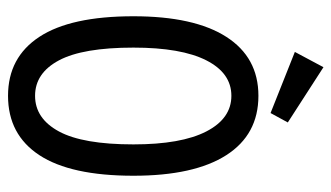

<svg xmlns="http://www.w3.org/2000/svg" viewBox="-198 -636 845 490"><g transform="rotate(90 225.0 -391.5)"><path d="M225 11Q127 11 74.5 -69Q22 -149 22 -309Q22 -464 74.5 -546Q127 -628 225 -628Q324 -628 376.5 -546Q429 -464 429 -309Q429 -149 376.5 -69Q324 11 225 11ZM225 -58Q283 -58 316 -119Q349 -180 349 -309Q349 -431 316 -495Q283 -559 225 -559Q167 -559 134.5 -495Q102 -431 102 -309Q102 -180 134.5 -119Q167 -58 225 -58ZM269 -659 113 -721 152 -794 293 -703Z"/></g></svg>

Font: Inconsolata SemiCondensed Medium
Style: Regular
Weight: 500
Width: 4
Monospace: yes
Designer: Raph Levien, Cyreal, Brenton Simpson
Foundry: Raph Levien, Cyreal, Google
Version: Version 3.001; ttfautohint (v1.8.2.53-6de2)